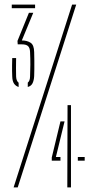

<svg xmlns="http://www.w3.org/2000/svg" viewBox="-20 -820 402 840"><path d="M101.5 -439.5V-458.5Q111 -465.5 111.5 -485Q112.5 -511.5 112.8 -537.5Q113 -563.5 111.5 -592Q111 -610 103 -618Q95 -626 75.5 -626H57.5L56.5 -641L106.5 -764H125.5L75.5 -643Q98 -643 113.5 -633.2Q129 -623.5 129.5 -592Q130 -575 130.2 -555.2Q130.5 -535.5 130.2 -517.2Q130 -499 129.5 -487Q128.5 -468.5 122.5 -456Q116.5 -443.5 101.5 -439.5ZM61.5 -439.5Q48.5 -443.5 41.2 -454.5Q34 -465.5 33.5 -486Q33 -499.5 32.8 -510.2Q32.5 -521 32.8 -533.8Q33 -546.5 33.5 -566H50.5Q50 -542 50 -521.8Q50 -501.5 50.5 -485Q51.5 -465.5 61.5 -458ZM31.5 -784V-800H133.5V-784ZM39.5 0 295.5 -800H313.5L57.5 0ZM206.5 -117V-131L244.5 -289H262.5L224.5 -133H244.5V-117ZM274.5 0 275.5 -360H290.5V0ZM320.5 -117V-133H350.5V-117Z"/></svg>

Font: Big Shoulders Stencil Thin
Style: Regular
Weight: 100
Designer: Patric King
Foundry: XO Type Co
Version: Version 2.001